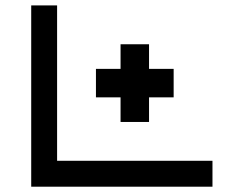

<svg xmlns="http://www.w3.org/2000/svg" viewBox="-20 -704 919 724"><path d="M97.7 -683.6H195.3V-97.7H781.2V0H97.7ZM542 -336.9V-244.1H434.6V-336.9H341.8V-444.3H434.6V-537.1H542V-444.3H634.8V-336.9Z"/></svg>

Font: BabelStone Club Penguin
Style: Regular
Weight: 400
Designer: Andrew West
Foundry: BabelStone
Version: Version 1.02 November 6, 2013